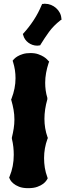

<svg xmlns="http://www.w3.org/2000/svg" viewBox="-20 -980 341 1002"><path d="M236.8 -658.2 233.9 -651.9Q225.1 -625 220.5 -599.4Q215.8 -573.7 215.8 -547.9Q215.8 -527.3 218.5 -508.1Q221.2 -488.8 227.1 -469.2V-461.9Q211.9 -408.7 211.9 -359.9Q211.9 -335 215.8 -311.3Q219.7 -287.6 228 -264.2L230 -259.8L228 -255.9Q218.8 -231 214.4 -205.8Q210 -180.7 210 -154.8Q210 -129.4 213.9 -104.7Q217.8 -80.1 227.1 -55.2L229 -49.8L227.1 -45.9Q226.6 -44.9 221.7 -37.4Q216.8 -29.8 205.6 -21Q194.3 -12.2 175 -5.1Q155.8 2 127 2Q98.1 2 79.3 -5.6Q60.5 -13.2 49.6 -22.7Q38.6 -32.2 34.2 -40Q29.8 -47.9 29.8 -48.8L27.8 -54.2L29.8 -58.1Q41 -85.4 46.4 -113.5Q51.8 -141.6 51.8 -171.9Q51.8 -192.4 49.6 -213.1Q47.4 -233.9 42 -255.9V-262.2Q47.9 -286.1 51.5 -309.3Q55.2 -332.5 55.2 -356Q55.2 -382.3 50.8 -407.2Q46.4 -432.1 39.1 -457L38.1 -460.9L40 -464.8Q61 -518.6 61 -571.8Q61 -593.3 57.9 -614.3Q54.7 -635.3 47.9 -657.2L45.9 -663.1L49.8 -668Q50.3 -668.5 55.7 -674.1Q61 -679.7 72 -686.3Q83 -692.9 99.6 -698Q116.2 -703.1 139.2 -703.1Q162.6 -703.1 179.7 -697Q196.8 -690.9 208.3 -683.6Q219.7 -676.3 225.6 -669.9Q231.4 -663.6 231.9 -663.1ZM301.3 -877.4 295.9 -874.5Q259.3 -845.7 235.8 -813.5Q212.4 -781.2 191.9 -747.6L189.9 -743.7L184.1 -742.7Q181.6 -742.7 179.2 -742.2Q176.8 -741.7 174.3 -741.7Q161.6 -741.7 149.7 -745.8Q137.7 -750 127.9 -757.3Q118.2 -764.6 111.1 -774.7Q104 -784.7 101.1 -796.9L99.1 -802.7L103 -806.6Q132.3 -838.9 156.2 -875.5Q180.2 -912.1 197.3 -953.6L200.2 -959.5H206.1Q208.5 -960.4 210.7 -960.4Q212.9 -960.4 215.3 -960.4Q231.4 -960.4 246.3 -954.3Q261.2 -948.2 272.9 -937.7Q284.7 -927.2 292 -913.3Q299.3 -899.4 300.3 -883.8Z"/></svg>

Font: Hanalei Fill
Style: Regular
Weight: 400
Version: Version 1.000